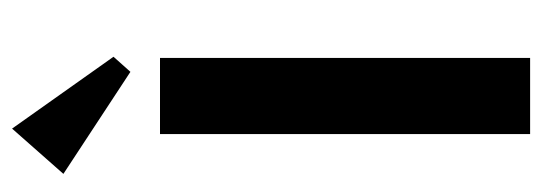

<svg xmlns="http://www.w3.org/2000/svg" viewBox="-310 -588 898 318"><g transform="rotate(-90 139.0 -429.0)"><path d="M202 0H76V-613H202ZM179 -662 10 -773 85 -858 204 -690Z"/></g></svg>

Font: Arya
Style: Bold
Weight: 700
Designer: Eduardo Rodriguez Tunni, Modular Infotech
Foundry: Eduardo Rodriguez Tunni, Modular Infotech
Version: Version 1.002